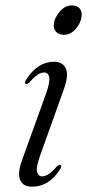

<svg xmlns="http://www.w3.org/2000/svg" viewBox="-20 -678 321 706"><path d="M215 -550Q195.5 -550 185.8 -561.5Q176 -573 178 -589.5Q180 -612 199.5 -635Q219 -658 243.5 -658Q264 -658 273.2 -646.5Q282.5 -635 280 -618.5Q278 -594.5 259 -572.2Q240 -550 215 -550ZM127.5 -106Q112 -62.5 116.2 -46Q120.5 -29.5 135 -29.5Q145 -29.5 157.5 -37Q170 -44.5 188 -65Q197 -74 202 -71.5Q208 -68.5 201.5 -56.5Q161 8.5 97.5 8.5Q65 8.5 54.2 -16Q43.5 -40.5 61 -89L148 -330Q164.5 -376.5 161 -394Q157.5 -411.5 142 -411.5Q132 -411.5 119.5 -404Q107 -396.5 88.5 -375.5Q79.5 -367 74.5 -369.5Q69 -372.5 75.5 -384Q117.5 -451 179 -451Q210.5 -451 222 -426.2Q233.5 -401.5 214.5 -349Z"/></svg>

Font: Fraunces 72pt S000 Light
Style: Italic
Weight: 300
Italic angle: -16°
Version: Version 1.000; ttfautohint (v1.8.3)